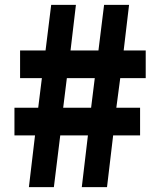

<svg xmlns="http://www.w3.org/2000/svg" viewBox="-20 -764 649 784"><path d="M98 0H200L226 -211H339L314 0H417L442 -211H552V-324H455L471 -445H575V-558H485L507 -744H405L382 -558H268L290 -744H189L166 -558H62V-445H151L136 -324H39V-211H123ZM238 -324 253 -445H367L352 -324Z"/></svg>

Font: Noto Sans CJK HK Black
Style: Regular
Weight: 900
Designer: Ryoko NISHIZUKA 西塚涼子 (kana, bopomofo & ideographs); Paul D. Hunt (Latin, Greek & Cyrillic); Sandoll Communications 산돌커뮤니
Foundry: Adobe
Version: Version 2.004;hotconv 1.0.118;makeotfexe 2.5.65603